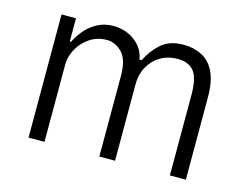

<svg xmlns="http://www.w3.org/2000/svg" viewBox="-76 -623 959 744"><g transform="rotate(15 403.5 -251.5)"><path d="M89 0V-494H147V-401H152Q163 -424 182 -447.5Q201 -471 230 -487Q259 -503 295 -503Q345 -503 382 -475Q419 -447 426 -403H435Q453 -442 486.5 -472.5Q520 -503 577 -503Q618 -503 651 -486Q684 -469 702 -431Q720 -393 720 -331V0H656V-323Q656 -391 634.5 -417.5Q613 -444 569 -444Q530 -444 500 -426Q470 -408 453 -377Q436 -346 436 -307V0H373V-323Q373 -389 346 -416.5Q319 -444 285 -444Q247 -444 217 -424Q187 -404 170 -373Q153 -342 153 -310V0Z"/></g></svg>

Font: Nunito Sans 7pt Condensed Light
Style: Regular
Weight: 300
Width: 3
Designer: Vernon Adams
Foundry: Vernon Adams
Version: Version 3.101;gftools[0.9.27]